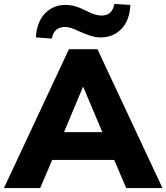

<svg xmlns="http://www.w3.org/2000/svg" viewBox="-41 -955 845 975"><path d="M-21 0 309 -705H454L784 0H600L517 -194L587 -143H175L246 -194L163 0ZM380 -513 264 -236 236 -284H527L499 -236L382 -513ZM222 -759 141 -765Q146 -844 187.5 -887Q229 -930 292 -930Q316 -930 341 -923Q366 -916 397 -900Q425 -886 442.5 -881Q460 -876 473 -876Q502 -876 518 -890.5Q534 -905 540 -935L621 -930Q617 -850 575 -807.5Q533 -765 470 -765Q445 -765 420 -773Q395 -781 363 -795Q336 -808 320 -813Q304 -818 289 -818Q261 -818 244.5 -803.5Q228 -789 222 -759Z"/></svg>

Font: Nunito Sans 12pt ExtraLight Black
Style: Regular
Weight: 900
Version: Version 3.101;gftools[0.9.27]